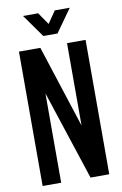

<svg xmlns="http://www.w3.org/2000/svg" viewBox="-97 -944 636 999"><g transform="rotate(-10 221.0 -444.5)"><path d="M45 0V-710H158L298 -278H299V-710H397V0H298L144 -469H143V0ZM184 -768 98 -889H178L222 -825L266 -889H345L259 -768Z"/></g></svg>

Font: Special Gothic Condensed Medium
Style: Regular
Weight: 500
Width: 3
Designer: Alistair McCready
Foundry: Monolith
Version: Version 1.000; ttfautohint (v1.8.4.7-5d5b)